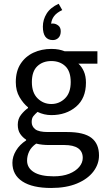

<svg xmlns="http://www.w3.org/2000/svg" viewBox="-20 -753 546 997"><path d="M245.6 223.1Q148.4 223.1 96.4 189.2Q44.4 155.3 44.4 92.3Q44.4 60.5 63.2 29.1Q82 -2.4 115.7 -23.9V-27.8Q97.2 -39.6 84.7 -58.1Q72.3 -76.7 72.3 -105.5Q72.3 -135.7 89.4 -157.2Q106.4 -178.7 125.5 -191.9V-195.8Q101.6 -214.8 81.8 -248Q62 -281.2 62 -326.7Q62 -383.3 86.9 -421.6Q111.8 -460 153.8 -479.5Q195.8 -499 246.6 -499Q269 -499 285.6 -495.6Q302.2 -492.2 315.9 -486.8H485.8V-422.4H387.2Q404.3 -407.2 415.3 -382.6Q426.3 -357.9 426.3 -323.7Q426.3 -242.7 375 -199Q323.7 -155.3 246.6 -155.3Q209 -155.3 174.8 -171.9Q162.1 -160.6 153.3 -149.9Q144.5 -139.2 144.5 -119.1Q144.5 -96.7 162.8 -82Q181.2 -67.4 229.5 -67.4H329.1Q415.5 -67.4 454.8 -37.1Q494.1 -6.8 494.1 54.2Q494.1 99.6 464.6 138.2Q435.1 176.8 379.4 200Q323.7 223.1 245.6 223.1ZM258.8 162.6Q305.7 162.6 339.4 149.2Q373 135.7 391.4 113.8Q409.7 91.8 409.7 66.9Q409.7 33.7 385.5 16.8Q361.3 0 313.5 0H231.4Q216.8 0 200.2 -1.7Q183.6 -3.4 168 -7.3Q142.6 10.3 131.6 33.2Q120.6 56.2 120.6 80.6Q120.6 118.7 155.5 140.6Q190.4 162.6 258.8 162.6ZM246.6 -212.9Q287.6 -212.9 317.4 -241.9Q347.2 -271 347.2 -326.7Q347.2 -382.8 319.1 -409.4Q291 -436 246.6 -436Q202.1 -436 173.8 -409.2Q145.5 -382.3 145.5 -326.7Q145.5 -271.5 175.3 -242.2Q205.1 -212.9 246.6 -212.9ZM254.4 -544.9Q202.6 -544.9 202.6 -614.7Q202.6 -650.9 222.2 -682.4Q241.7 -713.9 284.7 -733.4L303.2 -700.7Q274.9 -687.5 261.2 -669.7Q247.6 -651.9 245.6 -629.9Q248.5 -630.9 253.4 -630.9Q269 -630.9 282.2 -620.8Q295.4 -610.8 295.4 -590.8Q295.4 -568.4 283.4 -556.6Q271.5 -544.9 254.4 -544.9Z"/></svg>

Font: Varta Light Medium
Style: Regular
Weight: 500
Version: Version 1.004